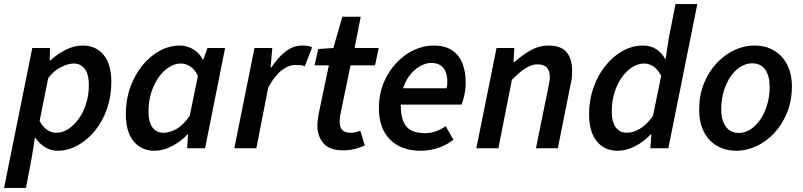

<svg xmlns="http://www.w3.org/2000/svg" viewBox="-37 -726 3932 940"><path d="M-17 194 121 -491H208L206 -431H210Q245 -462 285.5 -482.5Q326 -503 368 -503Q433 -503 470.5 -457Q508 -411 508 -324Q508 -254 486.5 -192.5Q465 -131 427.5 -85.5Q390 -40 343 -14Q296 12 245 12Q211 12 182.5 -6Q154 -24 136 -52H134L118 48L90 194ZM238 -76Q270 -76 298.5 -95Q327 -114 349.5 -146Q372 -178 385 -220Q398 -262 398 -310Q398 -363 378 -389Q358 -415 324 -415Q296 -415 261.5 -397.5Q227 -380 199 -344L157 -134Q173 -104 194 -90Q215 -76 238 -76Z M719 12Q655 12 617 -34.5Q579 -81 579 -167Q579 -238 601 -299Q623 -360 660 -405.5Q697 -451 744.5 -477Q792 -503 843 -503Q879 -503 909.5 -484.5Q940 -466 956 -434H958L979 -491H1065L967 0H879L884 -68H881Q847 -32 804 -10Q761 12 719 12ZM763 -76Q795 -76 828.5 -95.5Q862 -115 892 -159L932 -355Q916 -387 894 -401Q872 -415 849 -415Q818 -415 789.5 -396.5Q761 -378 738.5 -345.5Q716 -313 703 -271Q690 -229 690 -182Q690 -128 709.5 -102Q729 -76 763 -76Z M1110 0 1209 -491H1296L1288 -396H1292Q1321 -442 1359.5 -472.5Q1398 -503 1442 -503Q1458 -503 1470.5 -501Q1483 -499 1491 -494L1455 -401Q1446 -406 1434 -407Q1422 -408 1409 -408Q1375 -408 1340.5 -380.5Q1306 -353 1276 -297L1218 0Z M1643 10Q1576 10 1546.5 -24.5Q1517 -59 1517 -111Q1517 -125 1518.5 -139Q1520 -153 1523 -168L1573 -406H1503L1521 -486L1595 -491L1639 -644H1729L1699 -491H1817L1799 -406H1679L1629 -164Q1628 -155 1627 -147Q1626 -139 1626 -129Q1626 -103 1639 -89.5Q1652 -76 1679 -76Q1693 -76 1705 -79Q1717 -82 1727 -86L1749 -14Q1731 -5 1703.5 2.5Q1676 10 1643 10Z M2021 12Q1928 12 1873 -42.5Q1818 -97 1818 -196Q1818 -265 1841.5 -321Q1865 -377 1903.5 -418Q1942 -459 1989.5 -481Q2037 -503 2085 -503Q2143 -503 2177.5 -479Q2212 -455 2227.5 -414Q2243 -373 2243 -322Q2243 -300 2240 -280.5Q2237 -261 2232.5 -244Q2228 -227 2223 -214H1896L1905 -294H2149Q2152 -305 2152.5 -311.5Q2153 -318 2153 -328Q2153 -352 2145.5 -372.5Q2138 -393 2120.5 -405.5Q2103 -418 2073 -418Q2051 -418 2025 -405Q1999 -392 1976.5 -366.5Q1954 -341 1939.5 -302.5Q1925 -264 1925 -214Q1925 -158 1939.5 -127.5Q1954 -97 1980.5 -85.5Q2007 -74 2043 -74Q2072 -74 2098 -83.5Q2124 -93 2145 -108L2183 -42Q2153 -18 2112 -3Q2071 12 2021 12Z M2295 0 2394 -491H2481L2477 -422H2481Q2518 -455 2560 -479Q2602 -503 2648 -503Q2710 -503 2737 -470.5Q2764 -438 2764 -379Q2764 -362 2762.5 -345.5Q2761 -329 2756 -310L2694 0H2587L2647 -296Q2650 -314 2652.5 -325.5Q2655 -337 2655 -348Q2655 -380 2640 -395.5Q2625 -411 2593 -411Q2568 -411 2538 -393Q2508 -375 2469 -335L2403 0Z M2987 12Q2922 12 2884.5 -34.5Q2847 -81 2847 -167Q2847 -237 2869 -298.5Q2891 -360 2928.5 -406Q2966 -452 3013 -477.5Q3060 -503 3111 -503Q3148 -503 3175.5 -485.5Q3203 -468 3219 -438H3222L3236 -532L3270 -706H3377L3235 0H3147L3152 -68H3149Q3115 -32 3072 -10Q3029 12 2987 12ZM3031 -76Q3063 -76 3096 -95.5Q3129 -115 3160 -159L3200 -355Q3183 -387 3161.5 -401Q3140 -415 3117 -415Q3086 -415 3057.5 -396.5Q3029 -378 3006.5 -346Q2984 -314 2971 -271.5Q2958 -229 2958 -182Q2958 -128 2978 -102Q2998 -76 3031 -76Z M3569 12Q3514 12 3472.5 -12.5Q3431 -37 3408.5 -82Q3386 -127 3386 -188Q3386 -259 3409 -316.5Q3432 -374 3471 -416Q3510 -458 3558 -480.5Q3606 -503 3656 -503Q3712 -503 3753 -478.5Q3794 -454 3817 -409Q3840 -364 3840 -303Q3840 -233 3816.5 -175Q3793 -117 3754.5 -75.5Q3716 -34 3667.5 -11Q3619 12 3569 12ZM3581 -75Q3610 -75 3637 -92.5Q3664 -110 3685 -140.5Q3706 -171 3718.5 -212Q3731 -253 3731 -300Q3731 -356 3709 -386Q3687 -416 3645 -416Q3616 -416 3588.5 -399Q3561 -382 3540 -351.5Q3519 -321 3506.5 -280Q3494 -239 3494 -192Q3494 -137 3516.5 -106Q3539 -75 3581 -75Z"/></svg>

Font: Source Sans 3 SemiBold
Style: Italic
Weight: 600
Italic angle: -11°
Designer: Paul D. Hunt
Foundry: Adobe
Version: Version 3.046;hotconv 1.0.118;makeotfexe 2.5.65603